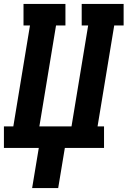

<svg xmlns="http://www.w3.org/2000/svg" viewBox="-21 -755 651 980"><path d="M143 205 177 0H-1V-110H47L132 -625H99V-735H313V-625H265L180 -110H344L429 -625H396V-735H610V-625H562L477 -110H510V0H310L276 205Z"/></svg>

Font: Iosevka Slab XBdEx
Style: Italic
Weight: 800
Width: 7
Italic angle: -9°
Monospace: yes
Designer: Belleve Invis
Foundry: Belleve Invis
Version: Version 11.1.1; ttfautohint (v1.8.3)